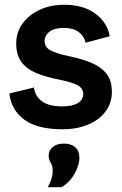

<svg xmlns="http://www.w3.org/2000/svg" viewBox="-20 -533 512 805"><path d="M242 9Q138 9 83 -30.5Q28 -70 19 -141L122 -166Q128 -128 157 -107.5Q186 -87 240 -87Q284 -87 306.5 -101Q329 -115 329 -139Q329 -163 304.5 -176Q280 -189 229 -199Q172 -210 131.5 -227Q91 -244 69.5 -273.5Q48 -303 48 -351Q48 -397 74 -433.5Q100 -470 145.5 -491.5Q191 -513 250 -513Q329 -513 379.5 -476Q430 -439 440 -381L339 -354Q332 -383 309 -399.5Q286 -416 247 -416Q208 -416 187.5 -400Q167 -384 167 -360Q167 -336 190.5 -322.5Q214 -309 271 -297Q324 -286 363.5 -269.5Q403 -253 426 -224.5Q449 -196 449 -148Q449 -101 422.5 -65.5Q396 -30 349 -10.5Q302 9 242 9ZM180 252Q191 233 196 216Q201 199 201 186Q201 162 192.5 149Q184 136 184 119Q184 98 201 83.5Q218 69 248 69Q278 69 295.5 84.5Q313 100 313 129Q313 157 293.5 193.5Q274 230 238 252Z"/></svg>

Font: Livvic SemiBold
Style: Regular
Weight: 600
Designer: Jacques Le Bailly, Baron von Fonthausen
Version: Version 1.001; ttfautohint (v1.8.2)